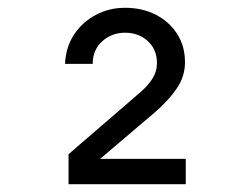

<svg xmlns="http://www.w3.org/2000/svg" viewBox="-20 -855 640 493"><path d="M156 -382V-459L339 -617Q359 -634 371 -652.5Q383 -671 383 -693Q383 -728 359.5 -749.5Q336 -771 301 -771Q267 -771 242.5 -749Q218 -727 218 -691H147Q149 -734 170 -766Q191 -798 225.5 -816.5Q260 -835 301 -835Q345 -835 379.5 -817.5Q414 -800 434.5 -768.5Q455 -737 455 -695Q455 -659 434 -628Q413 -597 377 -566L237 -447H457V-382Z"/></svg>

Font: JetBrainsMonoNL NF
Style: Regular
Weight: 400
Designer: Philipp Nurullin, Konstantin Bulenkov
Foundry: JetBrains
Version: Version 2.304; ttfautohint (v1.8.4.7-5d5b);Nerd Fonts 3.2.1